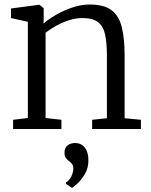

<svg xmlns="http://www.w3.org/2000/svg" viewBox="-20 -586 687 872"><path d="M106.5 -50V-487L30 -504V-547.5L155.5 -564H160L178.5 -548.5V-504.5L177.5 -479Q199 -498 233.8 -518.2Q268.5 -538.5 308.8 -552Q349 -565.5 386.5 -565.5Q451.5 -565.5 485.8 -540.2Q520 -515 533 -463.2Q546 -411.5 546 -332V-49L620 -42V0H398.5V-42L465.5 -49V-333Q465.5 -390.5 457.5 -428.5Q449.5 -466.5 425.5 -485.2Q401.5 -504 353.5 -504Q324.5 -504 294 -494.2Q263.5 -484.5 235.5 -469Q207.5 -453.5 187 -437.5V-50L259 -42V0H39.5V-42ZM381.5 142.5Q381.5 177.5 365.2 204.8Q349 232 331 248.2Q313 264.5 307 267H306L279.5 248.5V242.5Q294.5 234.5 303.8 215.2Q313 196 313 181Q313 166 306.5 158Q300 150 292 144.5Q284.5 139 278.8 131Q273 123 273 107.5Q273 89.5 281.2 80Q289.5 70.5 300.5 67Q311.5 63.5 319 63.5H321Q348.5 63.5 365 84Q381.5 104.5 381.5 142.5Z"/></svg>

Font: Merriweather 24pt Light
Style: Regular
Weight: 300
Designer: Eben Sorkin
Foundry: Eben Sorkin
Version: Version 2.100